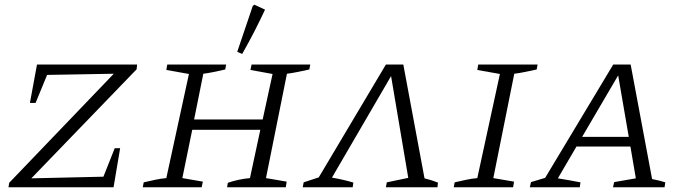

<svg xmlns="http://www.w3.org/2000/svg" viewBox="-20 -795 2907 815"><path d="M560 -501 113 -38 419 -45 467 -166H490L462 0H16L19 -19L463 -482L180 -477L131 -358H107L137 -521H562Z M586 0 590 -21Q616 -27 639.5 -32Q663 -37 686 -39L782 -481L686 -498L690 -521H940L936 -500Q904 -493 885 -489Q866 -485 843 -482L804 -288H1095L1137 -481L1043 -498L1048 -521H1297L1293 -500Q1264 -494 1243 -489.5Q1222 -485 1198 -482L1109 -39L1197 -24L1193 0H944L947 -19Q970 -27 994 -32Q1018 -37 1041 -39L1085 -244H796L754 -39L841 -24L836 0ZM1008 -566 987 -575 1053 -770 1060 -775 1105 -754Q1085 -711 1061 -664Q1037 -617 1008 -566Z M1692 -521 1782 -38Q1811 -31 1839 -20L1837 0H1618L1622 -21L1713 -40L1640 -472L1389 -41Q1437 -33 1480 -20L1477 0H1265L1269 -21L1333 -42L1618 -521Z M1906 0 1910 -21Q1936 -27 1959.5 -32Q1983 -37 2006 -39L2102 -481L2006 -498L2010 -521H2262L2258 -500Q2229 -494 2208 -489.5Q2187 -485 2163 -482L2074 -39L2162 -24L2158 0Z M2748 -35Q2763 -32 2777.5 -28.5Q2792 -25 2804 -21L2801 0H2582L2587 -22L2679 -38L2656 -173H2427L2348 -38Q2372 -34 2395.5 -30Q2419 -26 2444 -21L2441 0H2229L2234 -22L2294 -40L2583 -521H2657ZM2451 -214H2649L2604 -475Z"/></svg>

Font: Piazzolla SC Light
Style: Italic
Weight: 300
Italic angle: -11.3°
Designer: Juan Pablo del Peral
Foundry: Huerta Tipografica
Version: Version 1.330